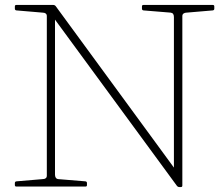

<svg xmlns="http://www.w3.org/2000/svg" viewBox="-20 -753 888 775"><path d="M733 -702Q726 -702 721 -698.5Q716 -695 716 -688V-4Q716 2 710 2H704Q698 2 694 -3L182 -701L202 -708V-48Q202 -41 205 -36Q208 -31 215 -30L325 -21Q331 -20 331 -14V-6Q331 0 325 0H46Q40 0 40 -6V-14Q40 -20 46 -21L152 -30Q160 -30 164.5 -33.5Q169 -37 169 -44V-688Q169 -695 164.5 -698.5Q160 -702 152 -702L46 -711Q40 -712 40 -718V-727Q40 -733 46 -733H195Q201 -733 205 -728L708 -41L682 -43V-684Q682 -692 679 -696.5Q676 -701 669 -702L559 -711Q553 -712 553 -718V-727Q553 -733 559 -733H839Q845 -733 845 -727V-718Q845 -712 839 -711Z"/></svg>

Font: Hahmlet Thin
Style: Regular
Weight: 250
Version: Version 1.002